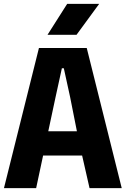

<svg xmlns="http://www.w3.org/2000/svg" viewBox="-26 -976 651 996"><path d="M-5.5 0 176 -727H424L605.5 0H438.5L385 -235L473.5 -169H150L155 -295H439.5L384.5 -237L337.5 -473.5L305 -622H295L262.5 -473.5L161.5 0ZM371 -795.5H220.5L322.5 -956H488.5Z"/></svg>

Font: Spline Sans Mono
Style: Regular
Weight: 400
Monospace: yes
Designer: Eben Sorkin, Mirko Velimirovic
Foundry: Sorkin Type
Version: Version 1.004